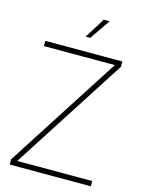

<svg xmlns="http://www.w3.org/2000/svg" viewBox="-133 -983 789 1059"><g transform="rotate(15 261.5 -453.0)"><path d="M30 0V-30L448 -680H43V-710H483V-680L65 -30H493V0ZM252 -790 324 -906H358L278 -790Z"/></g></svg>

Font: Geist Thin
Style: Regular
Weight: 400
Designer: Basement.studio, Andrés Briganti, Mateo Zaragoza
Foundry: Basement.studio, Vercel, Andrés Briganti, Guido Ferreyra, Mateo Zaragoza
Version: Version 1.401